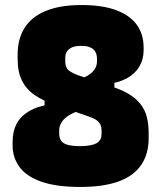

<svg xmlns="http://www.w3.org/2000/svg" viewBox="-20 -731 640 762"><path d="M303 -711Q387 -711 441.5 -690.5Q496 -670 523 -632.5Q550 -595 550 -542V-531Q550 -495 532.5 -466Q515 -437 482 -419.5Q449 -402 403 -397L434 -427V-342L293 -416Q329 -427 347 -445.5Q365 -464 365 -487V-497Q365 -509 362 -518Q359 -527 352 -534Q345 -541 333 -545Q321 -549 302 -549Q280 -549 266 -543Q252 -537 245.5 -526.5Q239 -516 239 -502V-489Q239 -474 243.5 -464Q248 -454 259 -447Q270 -440 288 -433L428 -386Q467 -373 493.5 -356.5Q520 -340 537.5 -318Q555 -296 562.5 -267.5Q570 -239 570 -202V-183Q570 -120 540.5 -76.5Q511 -33 451 -11Q391 11 298 11Q205 11 145.5 -9.5Q86 -30 58 -67.5Q30 -105 30 -154V-168Q30 -209 45.5 -239Q61 -269 95 -289.5Q129 -310 186 -318L157 -291V-367L346 -306Q294 -295 265.5 -280Q237 -265 226 -248Q215 -231 215 -216V-201Q215 -183 223 -172Q231 -161 249.5 -156Q268 -151 298 -151Q341 -151 362 -162Q383 -173 383 -199V-213Q383 -226 378.5 -236Q374 -246 364 -253.5Q354 -261 337 -267L198 -315Q151 -331 118 -353.5Q85 -376 67.5 -410.5Q50 -445 50 -496V-514Q50 -577 78 -621Q106 -665 162.5 -688Q219 -711 303 -711Z"/></svg>

Font: Recursive Black
Style: Regular
Weight: 900
Version: Version 1.085